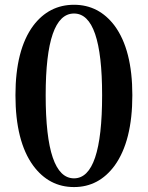

<svg xmlns="http://www.w3.org/2000/svg" viewBox="-20 -758 610 794"><path d="M286.1 15.6Q182.6 15.6 117.2 -73.2Q43.9 -173.8 43.9 -364.3Q43.9 -551.8 117.2 -651.4Q182.6 -738.3 286.1 -738.3Q388.7 -738.3 454.1 -651.4Q527.3 -551.8 527.3 -364.3Q527.3 -174.8 454.1 -73.2Q388.7 15.6 286.1 15.6ZM286.1 -20.5Q402.3 -20.5 402.3 -364.3Q402.3 -702.1 286.1 -702.1Q168.9 -702.1 168.9 -364.3Q168.9 -20.5 286.1 -20.5Z"/></svg>

Font: Bpmf GenRyu Min B
Style: B
Weight: 700
Foundry: But Ko
Version: Version 1.320